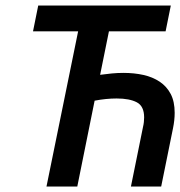

<svg xmlns="http://www.w3.org/2000/svg" viewBox="-20 -678 655 698"><path d="M264 -564H100L119 -658H601L582 -564H376L344 -406Q365 -409 386.5 -411Q408 -413 429 -413Q468 -413 501.5 -405.5Q535 -398 560.5 -381Q586 -364 600.5 -336.5Q615 -309 615 -268Q615 -241 609 -212L566 0H456L500 -217Q502 -225 503 -234Q504 -243 504 -251Q504 -292 477.5 -306Q451 -320 404 -320Q366 -320 324 -312L261 0H149Z"/></svg>

Font: Codetta
Style: Bold Italic
Weight: 700
Italic angle: -11°
Designer: Ulrich Proeller
Foundry: PROSA GmbH
Version: Version 2.00;September 29, 2018;FontCreator 11.5.0.2427 64-b